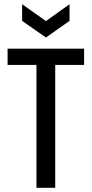

<svg xmlns="http://www.w3.org/2000/svg" viewBox="-20 -891 435 911"><path d="M153 0V-660H242V0ZM16 -583V-660H379V-583ZM85 -871 198 -791 310 -871V-792L198 -713L85 -792Z"/></svg>

Font: Bricolage Grotesque 24pt Condensed
Style: Regular
Weight: 400
Width: 3
Designer: Mathieu Triay
Foundry: Atelier Triay
Version: Version 1.001;gftools[0.9.33.dev8+g029e19f]